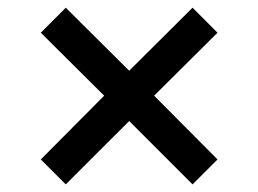

<svg xmlns="http://www.w3.org/2000/svg" viewBox="-20 -530 676 503"><path d="M86.9 -112.3 252.9 -279.3 86.9 -444.3 152.3 -509.8 318.4 -344.7 484.4 -509.8 549.8 -444.3 383.8 -279.3 549.8 -112.3 484.4 -46.9 318.4 -212.9 152.3 -46.9Z"/></svg>

Font: Pretendard Std Medium
Style: Regular
Weight: 500
Designer: Base glyphs from Inter by Rasmus Andersson; Hangeul glyphs from Noto Sans CJK(Source Han Sans) by Jang Soo-young and Kan
Foundry: Kil Hyung-jin
Version: Version 1.309